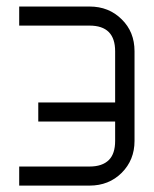

<svg xmlns="http://www.w3.org/2000/svg" viewBox="-20 -580 480 600"><path d="M40 -559.6Q94.7 -559.6 259.8 -559.6Q320.3 -559.6 360.4 -519.5Q400.4 -480.5 400.4 -419.9Q400.4 -327.1 400.4 -139.6Q400.4 -80.1 360.4 -40Q320.3 0 259.8 0Q186.5 0 40 0Q40 -14.6 40 -59.6Q94.7 -59.6 259.8 -59.6Q299.8 -59.6 320.3 -80.1Q339.8 -99.6 339.8 -139.6Q339.8 -233.4 339.8 -419.9Q339.8 -500 259.8 -500Q180.7 -500 40 -500Q40 -519.5 40 -559.6ZM339.8 -259.8Q280.3 -259.8 99.6 -259.8Q99.6 -245.1 99.6 -200.2Q160.2 -200.2 339.8 -200.2Q339.8 -214.8 339.8 -259.8Z"/></svg>

Font: Moonwalk
Style: Regular
Weight: 400
Designer: BarCoded
Foundry: BarCoded
Version: Version 1.0